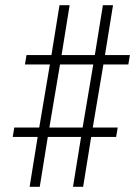

<svg xmlns="http://www.w3.org/2000/svg" viewBox="-20 -737 540 739"><path d="M94 -18 125 -210H29L35 -246H131L172 -489H76L82 -525H178L209 -717H248L217 -525H345L376 -717H415L384 -525H480L474 -489H378L337 -246H433L427 -210H331L300 -18H261L292 -210H164L133 -18ZM298 -246 339 -489H211L170 -246Z"/></svg>

Font: Iosevka Term Curly XLt Obl
Style: Regular
Weight: 200
Italic angle: -9°
Designer: Belleve Invis
Foundry: Belleve Invis
Version: Version 32.3.0